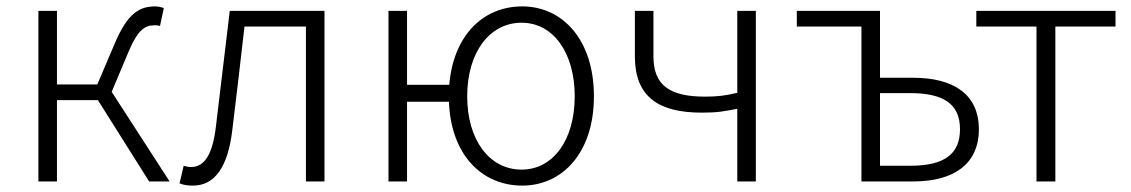

<svg xmlns="http://www.w3.org/2000/svg" viewBox="-20 -567 3535 600"><path d="M329 -280 382 -406C412 -477 435 -488 463 -488C471 -488 473 -488 480 -486L492 -542C486 -544 475 -547 465 -547C416 -547 379 -526 339 -432L284 -303H158V-533H100V0H158V-254H286L446 0H510Z M583 13C650 13 692 -43 706 -161C719 -269 732 -376 744 -484H936V0H994V-533H698C684 -413 669 -294 655 -174C645 -85 619 -45 577 -45C568 -45 561 -47 554 -49L541 6C554 11 565 13 583 13Z M1610 -37C1509 -37 1440 -130 1440 -266C1440 -402 1509 -496 1610 -496C1709 -496 1776 -402 1776 -266C1776 -130 1709 -37 1610 -37ZM1252 -302V-533H1194V0H1252V-249H1383C1389 -83 1486 13 1612 13C1737 13 1836 -89 1836 -266C1836 -444 1737 -547 1612 -547C1491 -547 1397 -458 1384 -302Z M2284 0H2342V-533H2284V-277C2247 -268 2220 -265 2184 -265C2073 -265 2022 -300 2022 -391V-533H1964V-391C1964 -266 2036 -215 2173 -215C2223 -215 2242 -219 2284 -227Z M2672 0H2834C2960 0 3039 -54 3039 -163C3039 -272 2960 -324 2834 -324H2730V-533H2470V-484H2672ZM2730 -49V-276H2824C2929 -276 2980 -242 2980 -163C2980 -84 2929 -49 2824 -49Z M3219 0H3278V-484H3466V-533H3031V-484H3219Z"/></svg>

Font: Noto Sans CJK JP Light
Style: Regular
Weight: 300
Designer: Ryoko NISHIZUKA (kana & ideographs); Paul D. Hunt (Latin, Greek & Cyrillic); Wenlong ZHANG (bopomofo); Sandoll Communica
Foundry: Adobe Systems Incorporated
Version: Version 1.004;PS 1.004;hotconv 1.0.82;makeotf.lib2.5.63406